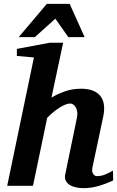

<svg xmlns="http://www.w3.org/2000/svg" viewBox="-20 -957 605 989"><path d="M332 -765.6 265.1 -860.8 159.2 -765.6H76.2L221.2 -937H338.9L416 -765.6ZM563 -27.8Q525.4 -9.8 487.1 1.2Q448.7 12.2 409.2 12.2Q391.6 12.2 373.3 8.5Q355 4.9 340.8 -3.4Q326.7 -11.7 319.3 -25.1Q312 -38.6 315.9 -58.1L376 -349.1Q379.9 -367.2 377.7 -381.1Q375.5 -395 370.1 -404.5Q364.7 -414.1 356.9 -418.9Q349.1 -423.8 341.8 -423.8Q330.6 -423.8 316.4 -418.2Q302.2 -412.6 286.6 -402.6Q271 -392.6 254.6 -379.2Q238.3 -365.7 223.1 -350.1L149.9 0H17.1L154.8 -661.1L66.9 -668.9V-705.1L235.8 -736.8H305.2L245.1 -454.1Q275.4 -472.7 314 -486.3Q352.5 -500 397 -500Q434.6 -500 459.5 -489.7Q484.4 -479.5 498.3 -460.9Q512.2 -442.4 515.4 -416.3Q518.6 -390.1 512.2 -358.9L456.1 -94.2Q453.6 -81.5 455.3 -73.2Q457 -64.9 460.9 -59.6Q464.8 -54.2 469.7 -52Q474.6 -49.8 479 -49.8Q501 -49.8 520.3 -57.6Q539.6 -65.4 562 -78.1Z"/></svg>

Font: Charis SIL Phon
Style: Bold Italic
Weight: 700
Italic angle: -11°
Foundry: SIL International
Version: Version 5.000